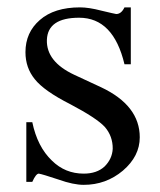

<svg xmlns="http://www.w3.org/2000/svg" viewBox="-20 -499 446 534"><path d="M212.9 15.1Q184.1 15.1 143.1 0.5Q97.7 -14.6 87.9 -16.1Q80.1 -16.1 69.8 6.8H53.2V-159.2H69.8Q84 -90.8 124.5 -52.2Q161.1 -16.1 212.9 -16.1Q249.5 -16.1 271 -36.1Q292 -57.1 293.5 -85Q293.9 -120.1 271.5 -146Q249 -170.4 175.8 -209Q102.5 -246.1 76.7 -278.8Q50.8 -310.5 50.8 -354Q50.8 -408.7 90.8 -443.4Q130.9 -478.5 202.6 -478.5Q227.1 -478.5 262.7 -469.2Q280.3 -465.3 290.8 -462.6Q301.3 -460 303.2 -460Q317.4 -460 326.2 -478.5H343.8V-320.3H326.2Q295.4 -449.7 200.2 -449.7Q112.8 -449.7 110.4 -388.2Q108.4 -327.6 186.5 -291L261.2 -256.3Q368.7 -205.6 368.7 -117.2Q368.7 -64.5 321.8 -24.4Q274.9 15.1 212.9 15.1Z"/></svg>

Font: Nuosu SIL
Style: Regular
Weight: 400
Designer: Peter Constable, Alex Kotlar, Peter Martin
Foundry: SIL International
Version: Version 2.300